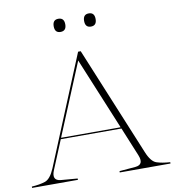

<svg xmlns="http://www.w3.org/2000/svg" viewBox="-111 -1024 1007 1108"><g transform="rotate(-10 392.5 -470.5)"><path d="M400.4 -730.5 663.1 -93.8Q687 -34.7 719 -24.2Q751 -13.7 797.9 -10.7V-2.9H500.5V-10.7Q544.4 -13.7 595.9 -18.8Q647.5 -23.9 623.5 -82.5L554.2 -251H198.7L128.9 -82.5Q104.5 -23.9 157.5 -18.8Q210.4 -13.7 255.4 -10.7V-2.9H-13.2V-10.7Q33.7 -13.7 65.4 -24.2Q97.2 -34.7 122.1 -93.8L384.8 -731H400.4ZM550.8 -258.8 376.5 -680.7 201.7 -258.8ZM305.2 -860.8Q271.5 -860.8 271.5 -899.4Q271.5 -938 305.2 -938Q339.4 -938 339.4 -899.4Q339.4 -860.8 305.2 -860.8ZM483.4 -860.8Q449.7 -860.8 449.7 -899.4Q449.7 -938 483.4 -938Q517.1 -938 517.1 -899.4Q517.1 -860.8 483.4 -860.8Z"/></g></svg>

Font: Tartlers End
Style: Regular
Weight: 200
Designer: Peter Wiegel
Foundry: Peter Wiegel
Version: Version 1.000 2013 initial release